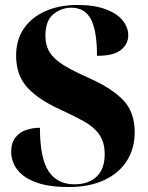

<svg xmlns="http://www.w3.org/2000/svg" viewBox="-20 -744 598 774"><path d="M257 10Q187 10 142 -3.5Q97 -17 71.5 -38Q46 -59 35.5 -83.5Q25 -108 25 -131Q25 -168 42 -189.5Q59 -211 85.5 -220Q112 -229 141 -229Q141 -106 176 -53.5Q211 -1 280 -1Q337 -1 369.5 -32Q402 -63 402 -122Q402 -171 380 -202Q358 -233 318 -255Q278 -277 224 -302Q135 -342 90 -391.5Q45 -441 45 -520Q45 -584 76.5 -629.5Q108 -675 164 -699.5Q220 -724 291 -724Q361 -724 407 -706.5Q453 -689 475 -661Q497 -633 497 -602Q497 -567 468 -543Q439 -519 371 -519Q371 -620 346.5 -666.5Q322 -713 267 -713Q228 -713 195.5 -687Q163 -661 163 -600Q163 -561 180.5 -533Q198 -505 237 -481Q276 -457 342 -428Q433 -387 478 -339Q523 -291 523 -211Q523 -145 491 -95Q459 -45 399 -17.5Q339 10 257 10Z"/></svg>

Font: Noto Serif Display SemiCondensed ExtraBold
Style: Regular
Weight: 800
Width: 4
Designer: Monotype Design Team
Foundry: Monotype Imaging Inc.
Version: Version 2.009